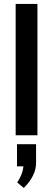

<svg xmlns="http://www.w3.org/2000/svg" viewBox="-20 -679 267 964"><path d="M168 0V-659.2H58.6V0ZM65.4 156.2H97.7Q93.8 196.3 66.4 237.3L99.6 264.6Q161.1 203.1 161.1 138.7V44.9H65.4Z"/></svg>

Font: Gemunu Libre
Style: Bold
Weight: 700
Designer: Pushpananda Ekanayake, Sol Matas, Kosala Senevirathne
Foundry: Mooniak
Version: Version 1.001